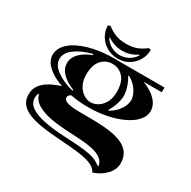

<svg xmlns="http://www.w3.org/2000/svg" viewBox="-225 -1007 1510 1515"><g transform="rotate(30 530.0 -250.0)"><path d="M531 -591Q478 -591 433 -616.5Q388 -642 361.5 -685.5Q335 -729 335 -781L356 -787Q387 -762 428.5 -744Q470 -726 531 -726Q593 -726 634 -744Q675 -762 705 -787L725 -781Q725 -729 699 -685.5Q673 -642 629.5 -616.5Q586 -591 531 -591ZM531 -623Q575 -623 612.5 -644.5Q650 -666 670 -702L665 -705Q641 -687 606.5 -675Q572 -663 531 -663Q493 -663 457.5 -675Q422 -687 398 -705L393 -702Q413 -666 450.5 -644.5Q488 -623 531 -623ZM520 -143Q437 -143 360 -158Q336 -145 336 -126Q336 -103 362.5 -92.5Q389 -82 434 -79Q479 -76 535.5 -76.5Q592 -77 651.5 -75Q711 -73 767.5 -64.5Q824 -56 869 -36.5Q914 -17 940.5 19.5Q967 56 967 114Q967 169 923 216.5Q879 264 809 287Q795 255 756 237Q717 219 661 210Q605 201 540 196Q475 191 408.5 186Q342 181 280.5 171Q219 161 170.5 142Q122 123 93.5 89.5Q65 56 65 4Q65 -47 92 -83Q119 -119 164 -143.5Q209 -168 261 -184Q176 -213 124.5 -260Q73 -307 73 -362Q73 -423 127.5 -472Q182 -521 282.5 -550.5Q383 -580 520 -580Q544 -580 567 -579H967V-536H801Q880 -506 923 -460.5Q966 -415 966 -362Q966 -317 931.5 -277Q897 -237 835.5 -207Q774 -177 693.5 -160Q613 -143 520 -143ZM520 -186Q552 -186 584 -205.5Q616 -225 637.5 -264Q659 -303 659 -361Q659 -448 619.5 -492Q580 -536 520 -536Q461 -536 421 -492Q381 -448 381 -361Q381 -303 402.5 -264Q424 -225 456 -205.5Q488 -186 520 -186ZM349 -194 353 -203Q285 -229 244.5 -270Q204 -311 204 -362Q204 -413 244 -453Q284 -493 351 -519L348 -528Q252 -502 194 -459.5Q136 -417 136 -362Q136 -307 194.5 -263.5Q253 -220 349 -194ZM678 -201Q730 -230 760 -275.5Q790 -321 790 -361Q790 -399 760.5 -445Q731 -491 679 -519L672 -517Q694 -482 708 -439Q722 -396 722 -361Q722 -326 708 -283Q694 -240 671 -203ZM818 220 826 218Q820 179 789 156.5Q758 134 709.5 123Q661 112 601 108Q541 104 475 101Q395 97 322 84Q249 71 198.5 41.5Q148 12 135 -39L128 -38Q121 -18 121 2Q121 52 167 83Q213 114 292.5 129.5Q372 145 473 150Q558 154 615.5 159Q673 164 710.5 171.5Q748 179 773 191Q798 203 818 220Z"/></g></svg>

Font: Diplomata
Style: Regular
Weight: 400
Designer: Eduardo Rodriguez Tunni
Foundry: Eduardo Rodriguez Tunni
Version: Version 1.002; ttfautohint (v1.8.4.7-5d5b);gftools[0.9.23]